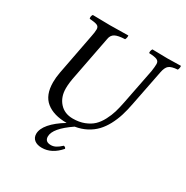

<svg xmlns="http://www.w3.org/2000/svg" viewBox="-193 -806 1143 1183"><g transform="rotate(30 378.5 -214.0)"><path d="M393.1 152.8Q335.9 219.2 265.1 219.2Q231.9 219.2 212.4 203.9Q192.9 188.5 192.9 161.1Q192.9 125.5 226.3 86.4Q259.8 47.4 321.8 9.8Q228.5 9.8 176.3 -32.5Q124 -74.7 124 -166Q124 -199.2 130.9 -236.8L187 -529.8Q193.8 -561.5 193.8 -582Q193.8 -601.1 178.2 -607.9Q162.6 -614.7 124 -617.2Q119.1 -632.8 128.9 -647Q218.8 -645 252.9 -645Q297.9 -645 381.8 -647Q383.8 -631.3 376 -617.2Q326.7 -615.2 305.4 -603.3Q284.2 -591.3 279.8 -564L223.1 -270Q210.9 -212.4 210.9 -172.9Q210.9 -111.3 246.1 -71.8Q281.2 -32.2 340.8 -32.2Q385.7 -32.2 421.4 -46.1Q457 -60.1 480 -81.8Q502.9 -103.5 520.8 -137.5Q538.6 -171.4 548.1 -203.4Q557.6 -235.4 565.9 -277.8L615.2 -528.8Q620.1 -561.5 620.1 -581.1Q620.1 -600.6 604 -608.2Q587.9 -615.7 546.9 -617.2Q543.9 -632.8 553.2 -647Q645 -645 661.1 -645Q687.5 -645 755.9 -647Q758.8 -633.3 751 -617.2Q707.5 -614.3 690.4 -600.6Q673.3 -586.9 666 -548.8L616.2 -295.9Q606.9 -246.6 594.5 -206.8Q582 -167 562.3 -130.1Q542.5 -93.3 517.1 -66.7Q491.7 -40 456.1 -21.2Q420.4 -2.4 376 4.9Q263.2 81.5 263.2 139.2Q263.2 176.8 305.2 176.8Q322.8 176.8 339.4 168.2Q356 159.7 377 140.1Q390.1 141.6 393.1 152.8Z"/></g></svg>

Font: Common Serif News
Style: Italic
Weight: 450
Italic angle: -12°
Designer: Philipp H. Poll, Khaled Hosny
Foundry: Stefan Peev, Context Ltd.
Version: Version 1.026